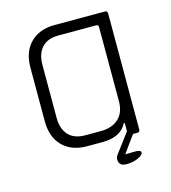

<svg xmlns="http://www.w3.org/2000/svg" viewBox="-96 -589 695 780"><g transform="rotate(-15 251.0 -199.0)"><path d="M346 72 385 71Q412 70 412 82Q411 93 389 102.5Q367 112 341.5 112Q316 112 310.5 94.5Q305 77 317 63L377 -17V-52H373Q347 0 269 0H205Q140 0 102.5 -38Q65 -76 65 -142V-368Q65 -434 102.5 -472Q140 -510 205 -510H417Q427 -510 427 -498V-12Q427 0 417 0H398Q394 5 385.5 17Q377 29 371 37Q356 57 346 72ZM209 -45H274Q322 -45 349.5 -70.5Q377 -96 377 -143V-456Q377 -465 367 -465H209Q163 -465 139 -439Q115 -413 115 -366V-144Q115 -97 139 -71Q163 -45 209 -45Z"/></g></svg>

Font: Rajdhani
Style: Regular
Weight: 400
Designer: Satya Rajpurohit, Jyotish Sonowal
Foundry: Indian Type Foundry
Version: Version 1.201;PS 1.0;hotconv 1.0.78;makeotf.lib2.5.61930; tt